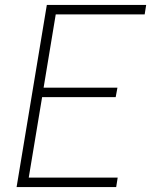

<svg xmlns="http://www.w3.org/2000/svg" viewBox="-20 -755 640 775"><path d="M47 0 169 -735H570L564 -697H205L156 -401H454L447 -363H150L96 -38H455L449 0Z"/></svg>

Font: Iosevka Curly XLtEx
Style: Italic
Weight: 200
Width: 7
Italic angle: -9°
Monospace: yes
Designer: Belleve Invis
Foundry: Belleve Invis
Version: Version 11.1.0; ttfautohint (v1.8.3)